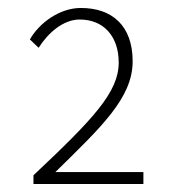

<svg xmlns="http://www.w3.org/2000/svg" viewBox="-20 -913 437 482"><path d="M64 -451H340V-481H119C234 -594 313 -667 313 -759C313 -849 261 -893 183 -893C130 -893 79 -856 55 -814L77 -793C101 -831 139 -864 180 -864C240 -864 278 -822 278 -756C278 -682 215 -615 64 -473Z"/></svg>

Font: Noto Sans Japanese Thin
Style: Regular
Weight: 100
Designer: Ryoko NISHIZUKA (kana & ideographs); Paul D. Hunt (Latin, Greek & Cyrillic); Wenlong ZHANG (bopomofo); Sandoll Communica
Foundry: Adobe Systems Incorporated
Version: Version 1.000;PS 1;hotconv 1.0.78;makeotf.lib2.5.61930